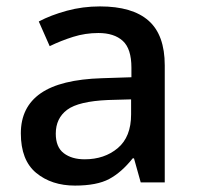

<svg xmlns="http://www.w3.org/2000/svg" viewBox="-20 -662 614 599"><path d="M292 -642Q393 -642 443.5 -597.5Q494 -553 494 -458V-93H419L398 -168H394Q359 -124 320.5 -103.5Q282 -83 214 -83Q141 -83 93 -122.5Q45 -162 45 -246Q45 -328 107 -371Q169 -414 298 -418L390 -421V-451Q390 -510 363 -534.5Q336 -559 287 -559Q246 -559 208 -547Q170 -535 135 -518L101 -595Q139 -615 188.5 -628.5Q238 -642 292 -642ZM317 -350Q225 -346 189.5 -319.5Q154 -293 154 -245Q154 -203 179 -184Q204 -165 244 -165Q306 -165 347.5 -200Q389 -235 389 -305V-352Z"/></svg>

Font: Noto Sans Telugu UI Medium
Style: Regular
Weight: 500
Designer: Jelle Bosma - Monotype Design Team
Foundry: Monotype Imaging Inc.
Version: Version 2.005; ttfautohint (v1.8.4.7-5d5b)